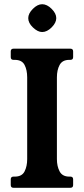

<svg xmlns="http://www.w3.org/2000/svg" viewBox="-20 -891 398 911"><path d="M250 -136Q250 -102 263 -77.5Q276 -53 309 -53H314Q327 -53 327 -40V-13Q327 0 314 0H44Q31 0 31 -13V-40Q31 -53 44 -53H50Q84 -53 96.5 -77.5Q109 -102 109 -136V-524Q109 -559 96.5 -583Q84 -607 50 -607H44Q31 -607 31 -620V-647Q31 -660 44 -660H314Q327 -660 327 -647V-620Q327 -607 314 -607H309Q276 -607 263 -583Q250 -559 250 -524ZM180 -871Q203 -871 225 -849Q247 -827 247 -805Q247 -783 225 -761Q203 -739 180 -739Q159 -739 136 -761Q114 -782 114 -805Q114 -827 136 -849Q158 -871 180 -871Z"/></svg>

Font: Young Serif
Style: Regular
Weight: 400
Designer: Bastien Sozeau
Foundry: NBR — Bastien Sozeau
Version: Version 3.004; ttfautohint (v1.8.4.7-5d5b);gftools[0.9.33]